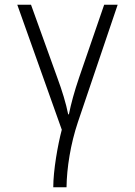

<svg xmlns="http://www.w3.org/2000/svg" viewBox="-20 -552 570 811"><path d="M205 239H261C262 158 278 56 309 -36L477 -532H420L314 -224C294 -165 280 -114 271 -69H268C259 -115 242 -170 222 -224L111 -532H53L241 -4C224 60 205 168 205 239Z"/></svg>

Font: Noto Sans Mono Condensed Light
Style: Regular
Weight: 300
Width: 3
Designer: Monotype Design Team
Foundry: Monotype Imaging Inc.
Version: Version 2.014